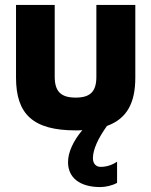

<svg xmlns="http://www.w3.org/2000/svg" viewBox="-20 -520 613 779"><path d="M45 -205C45 -56 115 9 287 9C296 9 305 9 314 8C278 51 256 97 256 138C256 202 305 239 387 239C408 239 435 233 455 222V136C434 150 412 157 388 157C369 157 357 143 357 122C357 87 378 41 414 -9C494 -38 529 -101 529 -205V-500H371V-209C371 -150 348 -124 287 -124C226 -124 202 -150 202 -209V-500H45Z"/></svg>

Font: LT Wave Text Black
Style: Regular
Weight: 900
Designer: Daniel Lyons
Version: Version 2.5 (Glyphs App)